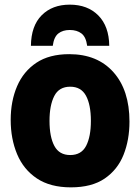

<svg xmlns="http://www.w3.org/2000/svg" viewBox="-20 -796 603 826"><path d="M285 10Q196 10 138.5 -28.5Q81 -67 53.5 -133Q26 -199 26 -280Q26 -361 53.5 -425Q81 -489 136.5 -526Q192 -563 278 -563Q399 -563 468 -485.5Q537 -408 537 -273Q537 -194 511.5 -130Q486 -66 430.5 -28Q375 10 285 10ZM282 -129Q330 -129 350.5 -168.5Q371 -208 371 -276Q371 -345 350 -384Q329 -423 282 -423Q234 -423 213.5 -383Q193 -343 193 -276Q193 -207 214 -168Q235 -129 282 -129ZM280 -776Q357 -776 403 -729.5Q449 -683 450 -599H355Q350 -637 330.5 -652Q311 -667 280 -667Q250 -667 231 -652Q212 -637 207 -599H113Q114 -685 159.5 -730.5Q205 -776 280 -776Z"/></svg>

Font: Noto Sans Mono SemiCondensed Black
Style: Regular
Weight: 900
Width: 4
Designer: Monotype Design Team
Foundry: Monotype Imaging Inc.
Version: Version 2.014; ttfautohint (v1.8.4.7-5d5b)